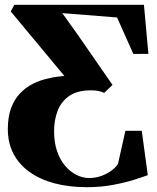

<svg xmlns="http://www.w3.org/2000/svg" viewBox="-20 -763 650 797"><path d="M341 14Q266 14 205.5 -2.2Q145 -18.5 101.8 -49.8Q58.5 -81 35.5 -125.5Q12.5 -170 12.5 -227.5Q12.5 -276.5 25.5 -312.8Q38.5 -349 61.8 -374Q85 -399 115.8 -414.8Q146.5 -430.5 183 -438Q198 -442 214.2 -444Q230.5 -446 247 -448L24.5 -715.5L39.5 -743H577.5L596 -539.5L533.5 -539L466 -690.5L238.5 -708.5L300.5 -622L447 -410.5L412.5 -377.5Q400 -383 388 -385.5Q376 -388 357.5 -388Q301 -388 267.5 -364.8Q234 -341.5 219.2 -303Q204.5 -264.5 204.5 -218.5Q204.5 -171.5 217 -135.2Q229.5 -99 250.8 -74.2Q272 -49.5 297.8 -36.8Q323.5 -24 350 -24Q377.5 -24 402 -33.2Q426.5 -42.5 444.5 -56.2Q462.5 -70 470 -83.5L500.5 -220H568.5L593.5 -36Q576.5 -29.5 539 -17.5Q501.5 -5.5 450.5 4.2Q399.5 14 341 14Z"/></svg>

Font: Merriweather 120pt Black
Style: Regular
Weight: 900
Designer: Eben Sorkin
Foundry: Eben Sorkin
Version: Version 2.100